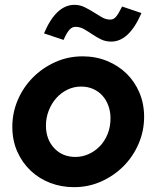

<svg xmlns="http://www.w3.org/2000/svg" viewBox="-20 -764 648 794"><path d="M31 0ZM31 -240Q31 -298 53.5 -350.5Q76 -403 115.5 -443Q155 -483 208 -507Q261 -531 322 -531Q376 -531 422.5 -512Q469 -493 503 -460Q537 -427 556.5 -381Q576 -335 576 -281Q576 -222 553 -169Q530 -116 490.5 -76.5Q451 -37 398.5 -13.5Q346 10 286 10Q234 10 188 -7.5Q142 -25 107 -58Q72 -91 51.5 -137Q31 -183 31 -240ZM292 -115Q320 -115 346 -126.5Q372 -138 392.5 -159Q413 -180 425 -209.5Q437 -239 437 -275Q437 -302 428.5 -326Q420 -350 404 -368Q388 -386 365.5 -396Q343 -406 315 -406Q285 -406 258.5 -393Q232 -380 212.5 -358Q193 -336 181.5 -306.5Q170 -277 170 -245Q170 -188 204 -151.5Q238 -115 292 -115ZM243 -599Q222 -606 202 -612.5Q182 -619 162 -626Q212 -744 288 -744Q310 -744 329.5 -734.5Q349 -725 367 -713.5Q385 -702 401.5 -692.5Q418 -683 436 -683Q450 -683 460 -695Q470 -707 485 -737Q505 -730 525 -723.5Q545 -717 565 -710Q514 -592 440 -592Q416 -592 397 -601.5Q378 -611 361 -622.5Q344 -634 327.5 -643.5Q311 -653 292 -653Q277 -653 265.5 -639Q254 -625 243 -599Z"/></svg>

Font: Rosa Sans
Style: Bold Italic
Weight: 700
Italic angle: -12°
Designer: Pentagram / MCKL
Foundry: Pentagram / MCKL
Version: Version 1.005;September 16, 2019;FontCreator 11.5.0.2425 64-